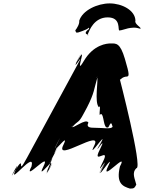

<svg xmlns="http://www.w3.org/2000/svg" viewBox="-20 -1080 988 1127"><path d="M499 -888C504 -898 531 -978 612 -978C694 -978 669 -901 681 -901C693 -901 733 -916 745 -916C776 -920 781 -917 804 -911C816 -911 793 -914 805 -914C806 -920 768 -941 775 -958C774 -1020 695 -1060 624 -1060C553 -1060 464 -1020 445 -958C448 -941 432 -914 422 -902C426 -890 425 -886 441 -890C469 -900 512 -912 505 -931C496 -939 507 -937 491 -937C487 -934 504 -920 503 -910C472 -888 483 -880 497 -876C503 -874 488 -864 499 -888ZM535 -330C513 -330 483 -331 499 -360C484 -389 406 -320 401 -336C416 -365 387 -304 403 -333C439 -375 440 -354 470 -411C485 -440 475 -421 491 -450C535 -536 531 -556 553 -630C568 -659 534 -601 550 -630C559 -614 532 -477 561 -450C576 -479 555 -382 571 -411C593 -413 584 -317 616 -333C631 -362 633 -365 641 -336C631 -320 587 -330 535 -330ZM630 -825C609 -825 530 -820 472 -722C412 -620 496 -830 442 -735C385 -636 491 -834 439 -733C385 -628 493 -807 434 -699C380 -599 193 -255 139 -155C69 -26 138 -193 68 -78C9 20 116 -178 69 -76C29 10 189 -203 165 -103C111 -3 285 -204 235 -103C186 -4 322 -195 268 -90C217 11 327 -191 270 -92C215 3 323 -218 274 -128C220 -28 366 -302 312 -202C262 -112 375 -335 320 -240C263 -141 367 -339 316 -238C262 -133 399 -325 351 -227C301 -125 584 -328 534 -227C485 -128 620 -332 571 -238C517 -138 624 -340 570 -240C510 -134 620 -311 566 -202C515 -101 634 -229 583 -128C528 -19 637 -198 577 -92C523 8 634 -190 580 -90C531 4 662 -201 614 -103C564 -1 738 -203 684 -103C660 -3 701 14 743 27C767 27 769 24 780 4C773 -29 751 -65 781 -93C819 -93 678 -636 683 -616C685 -604 688 -624 717 -630C741 -630 742 -636 713 -735C685 -830 661 -825 630 -825Z"/></svg>

Font: Hussar Przerywany
Style: Obl
Weight: 400
Foundry: Cannot Into Space Fonts
Version: Version 0.982